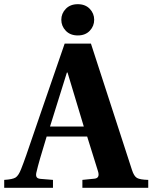

<svg xmlns="http://www.w3.org/2000/svg" viewBox="-48 -901 731 921"><path d="M191.9 -293.9H354L275.9 -553.2H272.9ZM-27.8 0V-38.1Q12.7 -40.5 26.9 -49.6Q41 -58.6 53.2 -89.8Q64 -116.7 78.4 -158Q92.8 -199.2 113 -258.8Q133.3 -318.4 146 -355L262.2 -691.9H388.2L585 -85.9Q594.7 -55.7 609.1 -47.4Q623.5 -39.1 663.1 -38.1V0H347.2V-38.1L404.8 -43.9Q432.6 -46.4 421.9 -80.1L370.1 -246.1H175.8Q136.7 -119.1 127.9 -79.1Q123 -62.5 126.7 -53.5Q130.4 -44.4 146 -43L206.1 -38.1V0ZM267.6 -753.4Q246.1 -775.9 246.1 -806.2Q246.1 -836.4 267.6 -858.6Q289.1 -880.9 325.2 -880.9Q361.3 -880.9 382.6 -858.6Q403.8 -836.4 403.8 -806.2Q403.8 -775.9 382.6 -753.4Q361.3 -731 325.2 -731Q289.1 -731 267.6 -753.4Z"/></svg>

Font: Linguistics Pro
Style: Bold
Weight: 700
Designer: Stefan Peev, Context Ltd
Foundry: Stefan Peev, Context Ltd
Version: Version 001.000